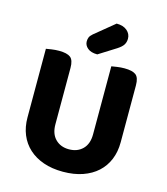

<svg xmlns="http://www.w3.org/2000/svg" viewBox="-124 -936 910 1049"><g transform="rotate(15 330.5 -412.0)"><path d="M330 17Q268 17 219.5 0Q171 -17 137 -48Q103 -79 85 -122.5Q67 -166 67 -220V-608Q78 -610 98.5 -613Q119 -616 140 -616Q185 -616 204.5 -601Q224 -586 224 -542V-223Q224 -169 253.5 -139.5Q283 -110 330 -110Q378 -110 407.5 -139.5Q437 -169 437 -223V-608Q448 -610 468.5 -613Q489 -616 510 -616Q555 -616 574.5 -601Q594 -586 594 -542V-220Q594 -166 576 -122.5Q558 -79 524 -48Q490 -17 441 0Q392 17 330 17ZM405 -841Q443 -841 464.5 -822.5Q486 -804 486 -777Q486 -758 477 -743Q468 -728 443 -712L346 -651Q310 -651 291 -667Q272 -683 272 -705Q272 -717 276 -727.5Q280 -738 294 -750Z"/></g></svg>

Font: Baloo Tammudu 2
Style: Bold
Weight: 700
Designer: Maithili Shingre, Omkar Shende and Ek Type
Foundry: Ek Type
Version: Version 1.640;hotconv 1.0.111;makeotfexe 2.5.65597; ttfautoh